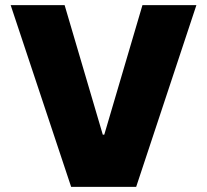

<svg xmlns="http://www.w3.org/2000/svg" viewBox="-20 -727 807 747"><path d="M231.4 -707H21.5L256.8 0H509.8L744.1 -707H534.2L385.7 -203.1H379.9Z"/></svg>

Font: Pretendard Black
Style: Regular
Weight: 900
Designer: Base glyphs from Inter by Rasmus Andersson; Hangeul glyphs from Noto Sans CJK(Source Han Sans) by Jang Soo-young and Kan
Foundry: Kil Hyung-jin
Version: Version 1.309;Glyphs 3.2 (3225)